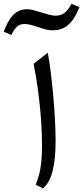

<svg xmlns="http://www.w3.org/2000/svg" viewBox="-82 -1005 447 1033"><path d="M175 -721.5 98.6 -661.5Q113.2 -590.9 123.2 -515.1Q133.1 -439.4 138.6 -365.3Q144 -291.2 144 -224.9Q144 -149.4 135.9 -101.4Q127.7 -53.3 109.7 -11.6L149.3 8.6Q184.8 -20.7 201 -85.2Q217.2 -149.7 217.2 -247.3Q217.2 -294.8 213.9 -357.5Q210.6 -420.3 204.7 -487.3Q198.7 -554.2 191.1 -615.5Q183.4 -676.8 175 -721.5ZM64 -955.3Q40.3 -955.3 21.4 -947.1Q2.6 -938.8 -12.2 -923.1Q-26.9 -907.4 -39.2 -885.1Q-51.5 -862.7 -62.2 -834.5L-21 -816.7Q-6.5 -847.2 9.6 -861.6Q25.7 -876 49 -876Q65.9 -876 84 -871.2Q102.1 -866.5 120.8 -859.8Q140.5 -852.9 160.6 -847.5Q180.8 -842 200.6 -842Q228.4 -842 249.9 -850.1Q271.3 -858.2 288.3 -873.9Q305.3 -889.6 319.1 -912.8Q332.8 -935.9 345.2 -966L302.7 -984.7Q284.9 -951.1 265.5 -935.8Q246 -920.6 217 -920.6Q201.8 -920.6 181.8 -925.9Q161.7 -931.3 141 -937.8Q120 -944.4 99.9 -949.9Q79.7 -955.3 64 -955.3Z"/></svg>

Font: Pinar FD VF
Style: Regular
Weight: 300
Designer: Amin Abedi
Version: Version 2.000